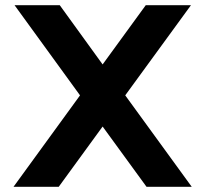

<svg xmlns="http://www.w3.org/2000/svg" viewBox="-20 -719 790 739"><path d="M288 -352 36 -699H210L375 -471L541 -699H715L462 -352L718 0H544L375 -232L206 0H32Z"/></svg>

Font: Prompt SemiBold
Style: Regular
Weight: 600
Designer: Katatrad Team
Foundry: CadsonDemak
Version: Version 1.001